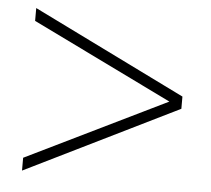

<svg xmlns="http://www.w3.org/2000/svg" viewBox="-44 -703 687 626"><g transform="rotate(5 300.0 -390.0)"><path d="M550 -410V-370L50 -124V-166L509 -390L50 -614V-656Z"/></g></svg>

Font: Cooper Hewitt
Style: Light
Weight: 703
Designer: Village Type and Design LLC
Foundry: Cooper Hewitt Smithsonian Design Museum
Version: 1.000